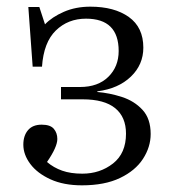

<svg xmlns="http://www.w3.org/2000/svg" viewBox="-20 -542 515 576"><path d="M226 14Q171 14 131.5 -4Q92 -22 71 -50Q50 -78 50 -108Q50 -135 64 -151.5Q78 -168 105 -168Q131 -168 141.5 -155.5Q152 -143 152 -125Q152 -101 121 -56Q141 -39 166.5 -30Q192 -21 227 -21Q280 -21 319 -51.5Q358 -82 358 -141Q358 -191 325.5 -217.5Q293 -244 228 -244H163V-281H220Q274 -281 305 -311.5Q336 -342 336 -389Q336 -486 238 -486Q184 -486 147.5 -450.5Q111 -415 106 -342H78L65 -521H98L115 -469Q136 -491 171.5 -506.5Q207 -522 251 -522Q323 -522 366.5 -491Q410 -460 410 -399Q410 -348 372.5 -312Q335 -276 272 -268V-266Q309 -263 346 -251Q383 -239 407.5 -212.5Q432 -186 432 -140Q432 -101 409 -65.5Q386 -30 340 -8Q294 14 226 14Z"/></svg>

Font: Literata 36pt Light
Style: Regular
Weight: 300
Designer: Latin by Veronika Burian and Jose Scaglione. Greek by Irene Vlachou. Cyrillic by Vera Evstafieva.
Foundry: TypeTogether
Version: Version 3.002